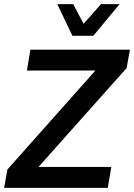

<svg xmlns="http://www.w3.org/2000/svg" viewBox="-23 -908 648 928"><path d="M-3 0 13 -89 438 -567H107L124 -668H605L589 -579L163 -101H515L498 0ZM327 -735 254 -888H331L381 -793L465 -888H555L428 -735Z"/></svg>

Font: Celebes SemiBold
Style: Italic
Weight: 600
Italic angle: -10°
Designer: Anugrah Pasau
Foundry: Lafontype
Version: Version 1.000; ttfautohint (v1.8.4)